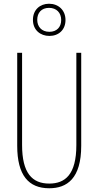

<svg xmlns="http://www.w3.org/2000/svg" viewBox="-20 -996 526 1026"><path d="M244 -804C294 -804 330 -837 330 -889C330 -942 292 -976 242 -976C194 -976 156 -944 156 -890C156 -835 196 -804 244 -804ZM244 -826C201 -826 179 -855 179 -890C179 -927 201 -954 242 -954C282 -954 307 -928 307 -889C307 -851 283 -826 244 -826ZM414 -217V-714H388V-221C388 -63 328 -15 243 -15C152 -15 98 -71 98 -221V-714H72V-217C72 -59 133 10 243 10C338 10 414 -42 414 -217Z"/></svg>

Font: Noto Sans Myanmar UI ExtraCondensed Thin
Style: Regular
Weight: 100
Width: 2
Designer: Monotype Design Team
Foundry: Monotype Imaging Inc.
Version: Version 2.103